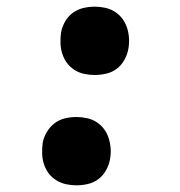

<svg xmlns="http://www.w3.org/2000/svg" viewBox="-20 -548 540 576"><path d="M209 8Q193 8 177.5 4.5Q162 1 148.5 -7.5Q135 -16 126 -28Q117 -40 112 -55Q107 -70 106.5 -86.5Q106 -103 108 -119Q111 -136 120.5 -152Q130 -168 144 -178.5Q158 -189 175 -193Q192 -197 209 -197Q225 -197 241 -193.5Q257 -190 270 -181.5Q283 -173 292 -161Q301 -149 306 -133.5Q311 -118 312 -102Q313 -86 310 -70Q307 -53 298 -37Q289 -21 275 -10.5Q261 0 243.5 4Q226 8 209 8ZM264 -323Q248 -323 232 -326.5Q216 -330 203 -338.5Q190 -347 181 -359Q172 -371 167 -386.5Q162 -402 161.5 -418Q161 -434 163 -450Q166 -467 175 -483Q184 -499 198.5 -509.5Q213 -520 230 -524Q247 -528 264 -528Q280 -528 296 -524.5Q312 -521 325 -512.5Q338 -504 347 -492Q356 -480 361 -465Q366 -450 367 -433.5Q368 -417 365 -401Q362 -384 353 -368Q344 -352 330 -341.5Q316 -331 298.5 -327Q281 -323 264 -323Z"/></svg>

Font: Iosevka Extrabold Oblique
Style: Regular
Weight: 800
Italic angle: -9°
Monospace: yes
Designer: Belleve Invis
Foundry: Belleve Invis
Version: Version 32.5.0; ttfautohint (v1.8.4)